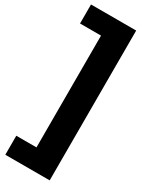

<svg xmlns="http://www.w3.org/2000/svg" viewBox="-272 -864 908 1141"><g transform="rotate(30 182.0 -294.0)"><path d="M-9 220V89.5H129.5V-677.5H-14.5V-808H295.5V220Z"/></g></svg>

Font: Encode Sans SmExp
Style: Bold
Weight: 700
Width: 6
Designer: Multiple Designers
Foundry: Impallari Type
Version: Version 3.002; ttfautohint (v1.8.3) -l 8 -r 50 -G 200 -x 14 